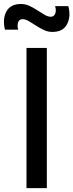

<svg xmlns="http://www.w3.org/2000/svg" viewBox="-56 -966 376 986"><path d="M213 -802Q190 -802 169 -812Q148 -822 128.5 -834.8Q109 -847.5 91.8 -857.5Q74.5 -867.5 60 -867.5Q42.5 -867.5 37 -851.2Q31.5 -835 37.5 -813.5H-30.5Q-44 -869 -23 -907.2Q-2 -945.5 51.5 -945.5Q74.5 -945.5 95.8 -935.5Q117 -925.5 136.5 -912.8Q156 -900 173 -890Q190 -880 205 -880Q221 -880 227.5 -895.8Q234 -911.5 227 -934.5H295Q309 -880 288 -841Q267 -802 213 -802ZM80 0V-720H184.5V0Z"/></svg>

Font: Manrope ExtraLight SemiBold
Style: Regular
Weight: 600
Version: Version 4.504